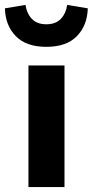

<svg xmlns="http://www.w3.org/2000/svg" viewBox="-51 -763 378 783"><path d="M65 0V-496H212V0ZM-31 -729 53 -743Q58 -708 79 -686Q100 -664 138 -664Q176 -664 197 -686Q218 -708 223 -743L307 -729Q305 -659 262.5 -615.5Q220 -572 138 -572Q56 -572 13.5 -615.5Q-29 -659 -31 -729Z"/></svg>

Font: Toshiba Sans
Style: Bold
Weight: 700
Designer: Paul D. Hunt
Foundry: Toshiba Corporation
Version: Version 2.020;PS 2.0;hotconv 1.0.86;makeotf.lib2.5.63406